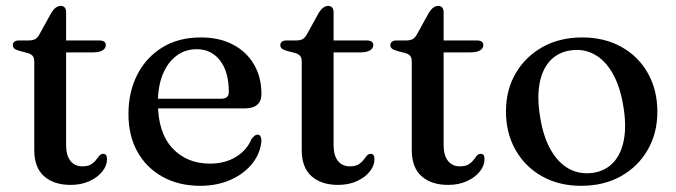

<svg xmlns="http://www.w3.org/2000/svg" viewBox="-20 -604 2239 636"><path d="M71 -428.5 44.5 -435.5Q32 -439 27.2 -443.5Q22.5 -448 22.5 -454Q22.5 -462 28 -466Q33.5 -470 42.5 -470H74.5Q88 -470 96 -474.2Q104 -478.5 110.5 -490L150.5 -562.5Q158 -574 165.5 -579.2Q173 -584.5 181 -584.5Q189.5 -584.5 194.2 -579.2Q199 -574 199 -564V-123.5Q199 -89.5 213.2 -71.2Q227.5 -53 253 -53Q271 -53 281.2 -59.2Q291.5 -65.5 297.5 -73.5Q303.5 -81.5 308.8 -87.8Q314 -94 321.5 -94.5Q328 -94.5 331.2 -90.2Q334.5 -86 334.5 -77Q334.5 -55.5 319 -36Q303.5 -16.5 276.2 -4Q249 8.5 214 8.5Q158.5 8.5 126 -20.2Q93.5 -49 93.5 -107V-399.5Q93.5 -412 88.5 -418.5Q83.5 -425 71 -428.5ZM152 -430.5V-470H309Q319.5 -470 325 -466.2Q330.5 -462.5 330.5 -454.5Q330.5 -444 319.8 -437.2Q309 -430.5 286.5 -430.5Z M846 -292.5Q846 -269.5 832.2 -257.2Q818.5 -245 792.5 -245H473V-277H713Q738 -277 738 -299Q738 -366 709 -403.5Q680 -441 632 -441Q593.5 -441 564.5 -419.2Q535.5 -397.5 519.2 -357.8Q503 -318 503 -264.5Q503 -165 550.8 -113.5Q598.5 -62 675.5 -62Q725 -62 761.5 -84.2Q798 -106.5 813 -143.5Q819.5 -151.5 823.8 -154.8Q828 -158 833 -158Q840 -158 843 -152Q846 -146 846 -138Q843 -97 816.2 -63Q789.5 -29 744.8 -8.8Q700 11.5 643 11.5Q573 11.5 519.2 -18Q465.5 -47.5 435.5 -100.8Q405.5 -154 405.5 -226Q405.5 -299.5 434.8 -356.8Q464 -414 517.8 -447Q571.5 -480 645.5 -480Q707 -480 752 -456.2Q797 -432.5 821.5 -390.2Q846 -348 846 -292.5Z M957 -428.5 930.5 -435.5Q918 -439 913.2 -443.5Q908.5 -448 908.5 -454Q908.5 -462 914 -466Q919.5 -470 928.5 -470H960.5Q974 -470 982 -474.2Q990 -478.5 996.5 -490L1036.5 -562.5Q1044 -574 1051.5 -579.2Q1059 -584.5 1067 -584.5Q1075.5 -584.5 1080.2 -579.2Q1085 -574 1085 -564V-123.5Q1085 -89.5 1099.2 -71.2Q1113.5 -53 1139 -53Q1157 -53 1167.2 -59.2Q1177.5 -65.5 1183.5 -73.5Q1189.5 -81.5 1194.8 -87.8Q1200 -94 1207.5 -94.5Q1214 -94.5 1217.2 -90.2Q1220.5 -86 1220.5 -77Q1220.5 -55.5 1205 -36Q1189.5 -16.5 1162.2 -4Q1135 8.5 1100 8.5Q1044.5 8.5 1012 -20.2Q979.5 -49 979.5 -107V-399.5Q979.5 -412 974.5 -418.5Q969.5 -425 957 -428.5ZM1038 -430.5V-470H1195Q1205.5 -470 1211 -466.2Q1216.5 -462.5 1216.5 -454.5Q1216.5 -444 1205.8 -437.2Q1195 -430.5 1172.5 -430.5Z M1321.5 -428.5 1295 -435.5Q1282.5 -439 1277.8 -443.5Q1273 -448 1273 -454Q1273 -462 1278.5 -466Q1284 -470 1293 -470H1325Q1338.5 -470 1346.5 -474.2Q1354.5 -478.5 1361 -490L1401 -562.5Q1408.5 -574 1416 -579.2Q1423.5 -584.5 1431.5 -584.5Q1440 -584.5 1444.8 -579.2Q1449.5 -574 1449.5 -564V-123.5Q1449.5 -89.5 1463.8 -71.2Q1478 -53 1503.5 -53Q1521.5 -53 1531.8 -59.2Q1542 -65.5 1548 -73.5Q1554 -81.5 1559.2 -87.8Q1564.5 -94 1572 -94.5Q1578.5 -94.5 1581.8 -90.2Q1585 -86 1585 -77Q1585 -55.5 1569.5 -36Q1554 -16.5 1526.8 -4Q1499.5 8.5 1464.5 8.5Q1409 8.5 1376.5 -20.2Q1344 -49 1344 -107V-399.5Q1344 -412 1339 -418.5Q1334 -425 1321.5 -428.5ZM1402.5 -430.5V-470H1559.5Q1570 -470 1575.5 -466.2Q1581 -462.5 1581 -454.5Q1581 -444 1570.2 -437.2Q1559.5 -430.5 1537 -430.5Z M1908.5 -480Q1982 -480 2038.2 -448.8Q2094.5 -417.5 2126 -361.8Q2157.5 -306 2157.5 -233.5Q2157.5 -163 2125.5 -107.5Q2093.5 -52 2036.8 -20.2Q1980 11.5 1905 11.5Q1831.5 11.5 1775.5 -20Q1719.5 -51.5 1687.8 -107.2Q1656 -163 1656 -235Q1656 -306 1688.2 -361.2Q1720.5 -416.5 1777.2 -448.2Q1834 -480 1908.5 -480ZM1944 -31.5Q1985.5 -37.5 2011.8 -65.8Q2038 -94 2046.8 -141.8Q2055.5 -189.5 2044.5 -254Q2033.5 -319 2008.8 -362Q1984 -405 1948.2 -424.2Q1912.5 -443.5 1870 -437Q1828.5 -431 1802.2 -402.8Q1776 -374.5 1767.2 -326.8Q1758.5 -279 1769.5 -214.5Q1780 -149.5 1805 -106.5Q1830 -63.5 1865.5 -44.5Q1901 -25.5 1944 -31.5Z"/></svg>

Font: Fraunces 12pt
Style: Regular
Weight: 400
Version: Version 1.000;[b76b70a41]